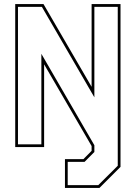

<svg xmlns="http://www.w3.org/2000/svg" viewBox="-20 -720 664 940"><path d="M298 200V59H388.5L428.5 18.5V-5L196 -405V0H54.5V-700H193L428.5 -295V-700H570V97L467 200ZM311.5 186.5H461L556.5 91.5V-686.5H442V-243.5L185 -686.5H68V-13.5H182.5V-456.5L442 -9V24L394 72.5H311.5Z"/></svg>

Font: Tourney Thin Thin
Style: Regular
Weight: 250
Version: Version 1.015